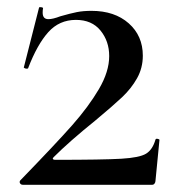

<svg xmlns="http://www.w3.org/2000/svg" viewBox="-20 -511 489 531"><path d="M282 -356Q282 -397 258 -426.5Q234 -456 190 -456Q144 -456 113.5 -422Q83 -388 58 -323Q58 -321 54 -321Q51 -321 48 -322.5Q45 -324 46 -325L88 -490Q89 -492 94.5 -491Q100 -490 99 -488Q98 -483 98 -476Q98 -458 114 -458Q126 -458 147 -466Q175 -474 192.5 -477.5Q210 -481 233 -481Q297 -481 336 -446.5Q375 -412 375 -357Q375 -323 359 -294.5Q343 -266 317.5 -242Q292 -218 244 -178Q172 -120 128 -76Q125 -73 126.5 -71Q128 -69 132 -69Q265 -69 315.5 -72Q366 -75 384 -86Q402 -97 410 -125Q411 -128 416 -127Q421 -126 421 -124L410 -11Q410 -7 407.5 -3.5Q405 0 401 0H43Q38 0 35.5 -4Q33 -8 36 -12Q134 -113 179.5 -164.5Q225 -216 253.5 -264.5Q282 -313 282 -356Z"/></svg>

Font: Cormorant SC SemiBold
Style: Regular
Weight: 600
Designer: Christian Thalmann (Catharsis Fonts)
Foundry: Catharsis Fonts
Version: Version 4.000